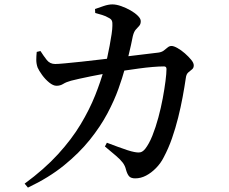

<svg xmlns="http://www.w3.org/2000/svg" viewBox="-20 -803 1040 873"><path d="M595 8Q576 8 567.5 -1Q559 -10 553 -31Q549 -49 538 -63.5Q527 -78 507 -95Q487 -112 457 -137L466 -154Q493 -144 517 -135Q541 -126 560 -120Q579 -114 590 -112Q610 -108 620 -111Q630 -114 640 -126Q658 -149 673 -186.5Q688 -224 700 -268.5Q712 -313 720 -356Q728 -399 732.5 -434.5Q737 -470 737 -489Q737 -501 726 -501Q704 -501 674 -498.5Q644 -496 611.5 -491.5Q579 -487 548.5 -482.5Q518 -478 493 -474Q474 -471 447.5 -466.5Q421 -462 393 -456Q365 -450 341 -445Q317 -440 303 -436Q281 -430 267.5 -421.5Q254 -413 237 -413Q222 -413 204 -427.5Q186 -442 171.5 -462Q157 -482 151 -496Q145 -513 145 -530.5Q145 -548 147 -567L164 -571Q178 -549 192.5 -530.5Q207 -512 231 -512Q244 -512 275.5 -515Q307 -518 350.5 -522.5Q394 -527 442.5 -533Q491 -539 539.5 -544.5Q588 -550 630.5 -555.5Q673 -561 701 -564Q715 -566 724.5 -573Q734 -580 742 -587Q750 -594 760 -594Q770 -594 787 -584.5Q804 -575 820.5 -560.5Q837 -546 849 -531.5Q861 -517 861 -506Q861 -494 853.5 -488Q846 -482 836.5 -474Q827 -466 825 -449Q819 -408 810.5 -362Q802 -316 790 -268Q778 -220 762 -174Q746 -128 724 -87Q711 -61 689.5 -39Q668 -17 644 -4.5Q620 8 595 8ZM92 32Q182 -34 244 -102Q306 -170 346.5 -237.5Q387 -305 412.5 -369Q438 -433 454 -491Q461 -511 467 -538.5Q473 -566 478.5 -595Q484 -624 487.5 -648Q491 -672 491 -686Q492 -701 488.5 -709Q485 -717 474 -722Q461 -730 444.5 -735Q428 -740 413 -744L412 -762Q429 -768 451 -775.5Q473 -783 491 -783Q509 -783 531.5 -775Q554 -767 574 -755.5Q594 -744 607 -731Q620 -718 620 -707Q620 -693 613 -685.5Q606 -678 597.5 -668.5Q589 -659 584 -639Q581 -623 575.5 -598Q570 -573 563 -544.5Q556 -516 547 -488Q537 -451 518.5 -399Q500 -347 468.5 -287.5Q437 -228 388.5 -167.5Q340 -107 271 -51Q202 5 107 50Z"/></svg>

Font: Noto Serif HK ExtraLight SemiBold
Style: Regular
Weight: 600
Version: Version 2.002-H1;hotconv 1.1.0;makeotfexe 2.6.0